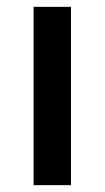

<svg xmlns="http://www.w3.org/2000/svg" viewBox="-20 -540 305 560"><path d="M78 0V-520H187V0Z"/></svg>

Font: IBM Plex Sans Devanagari Medium
Style: Regular
Weight: 500
Designer: Mike Abbink, Paul van der Laan, Pieter van Rosmalen, Erin McLaughlin
Foundry: Bold Monday
Version: Version 1.1